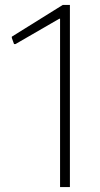

<svg xmlns="http://www.w3.org/2000/svg" viewBox="-20 -760 407 780"><path d="M224 -684H221L43 -581H37L28 -606V-611L235 -740H264V0H224Z"/></svg>

Font: Encode Sans Normal
Style: Thin
Weight: 100
Designer: Pablo Impallari, Andres Torresi
Foundry: Pablo Impallari, Andres Torresi
Version: Version 1.000; ttfautohint (v1.00) -l 8 -r 50 -G 200 -x 14 -